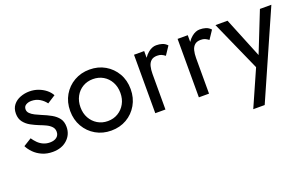

<svg xmlns="http://www.w3.org/2000/svg" viewBox="-80 -835 2265 1420"><g transform="rotate(-20 1052.5 -125.0)"><path d="M94 -141Q108 -120 126 -102Q144 -84 167.5 -73.5Q191 -63 219 -63Q253 -63 272.5 -78.5Q292 -94 292 -121Q292 -145 276.5 -161.5Q261 -178 237 -189.5Q213 -201 186 -211Q156 -223 125.5 -239.5Q95 -256 74.5 -282.5Q54 -309 54 -349Q54 -390 75.5 -417Q97 -444 131.5 -457Q166 -470 203 -470Q240 -470 272.5 -458Q305 -446 330 -426Q355 -406 369 -380L305 -339Q286 -365 257.5 -382Q229 -399 193 -399Q168 -399 150 -388Q132 -377 132 -354Q132 -336 146 -322Q160 -308 182 -297Q204 -286 228 -276Q268 -260 301 -241.5Q334 -223 353.5 -197Q373 -171 373 -130Q373 -70 329.5 -30Q286 10 215 10Q169 10 132 -6.5Q95 -23 69.5 -49Q44 -75 31 -102Z M438 -230Q438 -300 469.5 -354Q501 -408 555 -439Q609 -470 676 -470Q744 -470 797.5 -439Q851 -408 882.5 -354Q914 -300 914 -230Q914 -161 882.5 -106.5Q851 -52 797.5 -21Q744 10 676 10Q609 10 555 -21Q501 -52 469.5 -106.5Q438 -161 438 -230ZM519 -230Q519 -182 539.5 -145Q560 -108 595.5 -86.5Q631 -65 676 -65Q721 -65 756.5 -86.5Q792 -108 812.5 -145Q833 -182 833 -230Q833 -278 812.5 -315.5Q792 -353 756.5 -374Q721 -395 676 -395Q631 -395 595.5 -374Q560 -353 539.5 -315.5Q519 -278 519 -230Z M1104 0H1024V-460H1104V-407Q1119 -430 1138 -445Q1169 -470 1201 -470Q1226 -470 1247.5 -463.5Q1269 -457 1287 -438L1243 -372Q1227 -384 1214 -389.5Q1201 -395 1181 -395Q1151 -395 1134 -380Q1117 -365 1110.5 -339Q1104 -313 1104 -280Z M1447 0H1367V-460H1447V-407Q1462 -430 1481 -445Q1512 -470 1544 -470Q1569 -470 1590.5 -463.5Q1612 -457 1630 -438L1586 -372Q1570 -384 1557 -389.5Q1544 -395 1524 -395Q1494 -395 1477 -380Q1460 -365 1453.5 -339Q1447 -313 1447 -280Z M1805 220H1715L1841 -65L1665 -460H1760L1889 -143L2015 -460H2105Z"/></g></svg>

Font: Jost
Style: Regular
Weight: 400
Version: Version 3.710